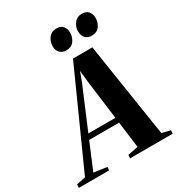

<svg xmlns="http://www.w3.org/2000/svg" viewBox="-304 -1107 1149 1245"><g transform="rotate(-30 270.5 -484.0)"><path d="M-82 0 -80.5 -25 -13 -40 304.5 -745 449.5 -745.5 559 -40.5 623 -25 620.5 0H301L303.5 -25L380.5 -40L355.5 -236H131.5L49 -39L147 -25L144.5 0ZM148 -275H350.5L313.5 -561.5L304 -653.5L279.5 -586.5ZM294.5 -812.5Q264 -812.5 246.8 -831.5Q229.5 -850.5 230 -880Q230 -916 251 -942.2Q272 -968.5 307 -968.5Q341 -968.5 357 -948.8Q373 -929 372.5 -901Q372.5 -865.5 352.5 -839Q332.5 -812.5 294.5 -812.5ZM485.5 -812.5Q455 -812.5 437.8 -831.5Q420.5 -850.5 420.5 -880Q421 -916 442 -942.2Q463 -968.5 498 -968.5Q531.5 -968.5 547.5 -948.8Q563.5 -929 563.5 -901Q563.5 -865.5 543.5 -839Q523.5 -812.5 485.5 -812.5Z"/></g></svg>

Font: Merriweather 120pt ExtraBold
Style: Italic
Weight: 800
Italic angle: -7.8°
Version: Version 2.101